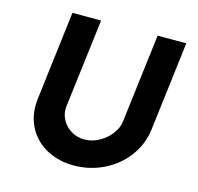

<svg xmlns="http://www.w3.org/2000/svg" viewBox="-107 -850 1002 971"><g transform="rotate(15 393.5 -364.0)"><path d="M247 -257Q247 -225 264 -196.5Q281 -168 311 -150.5Q341 -133 378 -133Q418 -133 454.5 -153Q491 -173 515.5 -205Q540 -237 544 -272L601 -736H751L694 -269Q684 -190 636.5 -126.5Q589 -63 516 -27.5Q443 8 361 8Q285 8 224.5 -22.5Q164 -53 130 -108.5Q96 -164 96 -234Q96 -245 98 -269L155 -736H305L248 -272Q247 -267 247 -257Z"/></g></svg>

Font: Josefin Sans
Style: Bold Italic
Weight: 700
Italic angle: -7°
Designer: Santiago Orozco
Foundry: Typemade
Version: Version 2.000